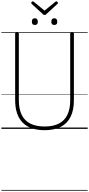

<svg xmlns="http://www.w3.org/2000/svg" viewBox="-20 -1889 1305 2814"><path d="M634 19Q528 19 447 -9Q366 -37 311.5 -92.5Q257 -148 229.5 -230.5Q202 -313 202 -422V-1401Q202 -1411 208 -1415.5Q214 -1420 228 -1420Q243 -1420 249.5 -1415.5Q256 -1411 256 -1401V-420Q256 -292 298 -206Q340 -120 424.5 -77.5Q509 -35 635 -35Q759 -35 842.5 -77.5Q926 -120 967.5 -206Q1009 -292 1009 -420V-1401Q1009 -1411 1015.5 -1415.5Q1022 -1420 1036 -1420Q1063 -1420 1063 -1401V-422Q1063 -276 1015 -178Q967 -80 871.5 -30.5Q776 19 634 19ZM491 -1523Q469 -1523 458 -1534.5Q447 -1546 447 -1571Q447 -1597 457.5 -1609Q468 -1621 491 -1621Q512 -1621 523 -1609Q534 -1597 534 -1571Q535 -1546 523.5 -1534.5Q512 -1523 491 -1523ZM776 -1523Q754 -1523 743 -1534.5Q732 -1546 732 -1571Q732 -1597 743 -1609Q754 -1621 776 -1621Q797 -1621 808 -1609Q819 -1597 819 -1571Q820 -1546 808.5 -1534.5Q797 -1523 776 -1523ZM806 -1869Q814 -1869 821.5 -1861.5Q829 -1854 829 -1845Q829 -1843 828 -1840Q827 -1837 823 -1833L658 -1681Q653 -1676 647.5 -1672.5Q642 -1669 633 -1669Q624 -1669 619 -1672.5Q614 -1676 608 -1682L443 -1833Q439 -1837 438.5 -1840.5Q438 -1844 438 -1846Q438 -1855 445 -1862Q452 -1869 460 -1869Q465 -1869 468.5 -1866.5Q472 -1864 477 -1861L633 -1733L789 -1861Q794 -1864 797.5 -1866.5Q801 -1869 806 -1869ZM0 895H1265V905H0ZM0 -20H1265V0H0ZM0 -505H1265V-500H0ZM0 -1415H1265V-1405H0Z"/></svg>

Font: Playwrite BE WAL Guides
Style: Regular
Weight: 400
Designer: Veronika Burian, José Scaglione
Foundry: TypeTogether
Version: Version 1.003